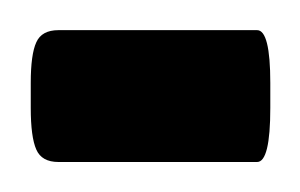

<svg xmlns="http://www.w3.org/2000/svg" viewBox="-41 -108 200 128"><path d="M130.4 0H-2Q-13.2 0 -16.8 -8.3Q-20.5 -16.6 -20.5 -36.1V-52.7Q-20.5 -71.8 -16.8 -79.8Q-13.2 -87.9 -2 -87.9H130.4Q139.2 -87.9 139.2 -52.7V-36.1Q139.2 0 130.4 0Z"/></svg>

Font: Samim FD
Style: FD
Weight: 400
Foundry: DejaVu fonts team - Redesigned by Saber Rastikerdar
Version: Version 4.00 December 17, 2020